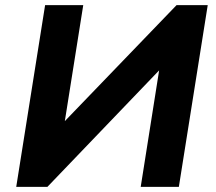

<svg xmlns="http://www.w3.org/2000/svg" viewBox="-20 -725 837 745"><path d="M43 0 155 -705H303L229 -239L219 -242L665 -705H786L674 0H526L600 -468L610 -465L164 0Z"/></svg>

Font: Nunito Sans 9pt ExtraBold
Style: Italic
Weight: 800
Italic angle: -9°
Version: Version 3.101;gftools[0.9.27]